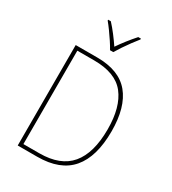

<svg xmlns="http://www.w3.org/2000/svg" viewBox="-224 -1065 1058 1182"><g transform="rotate(30 305.5 -474.5)"><path d="M551 -364Q551 -184 473 -92Q395 0 232 0H94V-714H247Q403 -714 477 -625Q551 -536 551 -364ZM524 -363Q524 -521 458 -605Q392 -689 240 -689H120V-25H233Q382 -25 453 -109.5Q524 -194 524 -363ZM293 -792Q281 -814 262.5 -842Q244 -870 224.5 -897Q205 -924 189 -943V-949H208Q233 -922 259 -888Q285 -854 305 -824Q348 -887 403 -949H422V-943Q405 -922 385 -895Q365 -868 347 -841Q329 -814 316 -792Z"/></g></svg>

Font: Noto Sans Thai SemCond Thin
Style: Regular
Weight: 100
Width: 4
Designer: Monotype Design Team
Foundry: Monotype Imaging Inc.
Version: Version 2.002; ttfautohint (v1.8.4.7-5d5b)